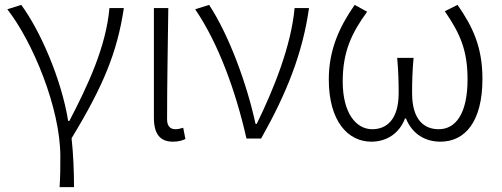

<svg xmlns="http://www.w3.org/2000/svg" viewBox="-20 -567 2057 786"><path d="M224 199H283C283 136 280 61 273 -1C403 -215 460 -353 487 -534H428C414 -375 340 -218 264 -72H259C231 -246 143 -444 67 -547L10 -529C114 -396 227 -124 227 73C227 125 227 148 224 199Z M688 13C711 13 727 8 739 2L730 -44C717 -40 708 -38 698 -38C678 -38 664 -50 664 -78C664 -225 667 -379 669 -534H610V-85C610 -19 635 13 688 13Z M989 0H1049C1153 -184 1219 -349 1245 -534H1186C1172 -380 1102 -205 1031 -60H1026C992 -219 918 -423 836 -547L779 -529C874 -390 945 -194 989 0Z M1500 13C1559 13 1613 -17 1638 -82H1642C1668 -17 1722 13 1783 13C1883 13 1955 -68 1955 -244C1955 -375 1915 -458 1853 -547L1801 -521C1864 -429 1894 -361 1894 -242C1894 -101 1845 -38 1776 -38C1721 -38 1667 -71 1667 -186C1667 -228 1668 -275 1673 -330H1606C1611 -275 1612 -228 1612 -186C1612 -72 1558 -38 1504 -38C1437 -38 1383 -105 1383 -233C1383 -355 1419 -431 1483 -519L1432 -547C1372 -461 1326 -366 1326 -242C1326 -70 1405 13 1500 13Z"/></svg>

Font: Noto Sans KR Light
Style: Regular
Weight: 300
Designer: Ryoko NISHIZUKA 西塚涼子 (kana, bopomofo & ideographs); Paul D. Hunt (Latin, Greek & Cyrillic); Sandoll Communications 산돌커뮤니
Foundry: Adobe
Version: Version 2.004;hotconv 1.0.118;makeotfexe 2.5.65603